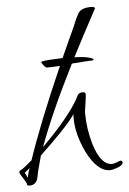

<svg xmlns="http://www.w3.org/2000/svg" viewBox="-73 -681 512 761"><g transform="rotate(-5 183.5 -301.0)"><path d="M310 -436Q310 -431 303 -431Q289 -431 269 -429.5Q249 -428 223 -426Q174 -329 138.5 -249Q103 -169 80 -106Q136 -162 172.5 -206.5Q209 -251 228 -285L235 -299Q241 -309 255 -309Q267 -309 267 -301Q267 -296 266 -287Q265 -278 263 -265Q261 -252 259.5 -242Q258 -232 258 -225Q258 -164 276 -102Q302 -16 347 -16Q355 -16 367 -21Q379 -26 381 -26Q389 -26 389 -18Q389 -8 369 0Q348 8 337 8Q287 8 246 -73Q211 -146 211 -209Q211 -214 211 -218Q211 -222 212 -226Q194 -200 158 -162Q122 -124 69 -74Q64 -57 60 -41Q56 -25 52 -11L47 14Q40 41 14 41Q2 41 4 33Q1 25 -10 8Q-22 -10 -22 -14Q-22 -22 -15 -23Q-5 -29 6 -38Q17 -47 30 -58Q54 -129 90 -219.5Q126 -310 175 -421Q159 -420 146 -419.5Q133 -419 123 -419Q119 -419 111 -428Q104 -437 102 -443L103 -444Q113 -447 134.5 -448.5Q156 -450 188 -451L239 -563Q244 -573 249.5 -587.5Q255 -602 265 -620Q277 -643 318 -643Q333 -643 333 -636Q333 -634 331 -632L273 -523L235 -450Q285 -449 306 -439Q310 -438 310 -436ZM-1 -11Q4 -4 9 10Q11 2 13.5 -8Q16 -18 20 -28Z"/></g></svg>

Font: Ruthie
Style: Regular
Weight: 400
Designer: Robert E. Leuschke
Foundry: Robert E. Leuschke
Version: Version 1.012